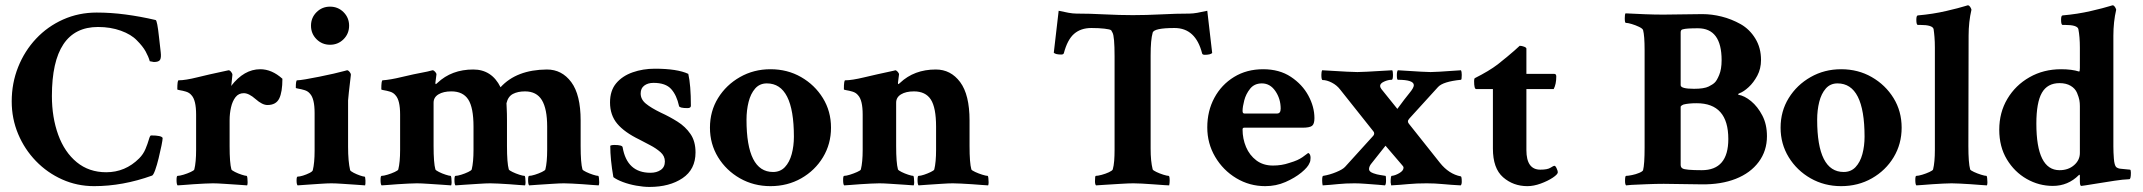

<svg xmlns="http://www.w3.org/2000/svg" viewBox="-20 -699 8124 728"><path d="M336.9 6.8Q272.5 6.8 215.8 -18.6Q159.2 -43.9 116.2 -88.4Q73.2 -132.8 48.8 -190.9Q24.4 -249 24.4 -314.5Q24.4 -383.8 48.8 -444.8Q73.2 -505.9 116.7 -552.2Q160.2 -598.6 219.2 -625Q278.3 -651.4 346.7 -651.4Q400.4 -651.4 456.1 -644Q511.7 -636.7 570.3 -623Q576.2 -621.1 583 -557.6Q586.9 -521.5 589.4 -501Q591.8 -480.5 586.9 -472.2Q582 -463.9 563.5 -463.9L547.9 -466.8Q543 -484.4 532.2 -503.9Q521.5 -523.4 499 -545.9Q477.5 -568.4 438.5 -582.5Q399.4 -596.7 351.6 -596.7Q176.8 -596.7 176.8 -335Q176.8 -253.9 200.7 -188Q224.6 -122.1 271 -84Q317.4 -45.9 382.8 -45.9Q455.1 -45.9 507.8 -98.6Q523.4 -114.3 531.7 -134.3Q540 -154.3 544.4 -169.9Q548.8 -185.5 552.7 -185.5Q592.8 -185.5 596.7 -175.8Q596.7 -168.9 592.3 -147Q587.9 -125 581.5 -99.1Q575.2 -73.2 568.4 -54.2Q561.5 -35.2 556.6 -33.2Q445.3 6.8 336.9 6.8Z M653.3 3.9Q649.4 0 649.4 -16.6Q649.4 -32.2 653.3 -32.2Q661.1 -32.2 675.8 -36.6Q690.4 -41 703.1 -46.9Q715.8 -52.7 716.8 -56.6Q723.6 -84 723.6 -130.9V-264.6Q723.6 -319.3 706.1 -337.9Q698.2 -347.7 685.1 -351.6Q671.9 -355.5 662.1 -356.9Q652.3 -358.4 652.3 -360.4Q652.3 -394.5 657.2 -394.5Q682.6 -394.5 728 -405.8Q773.4 -417 824.2 -427.7L846.7 -432.6Q851.6 -432.6 856.4 -426.3Q861.3 -419.9 861.3 -416Q860.4 -410.2 858.9 -392.6Q857.4 -375 856.4 -373Q905.3 -436.5 966.8 -436.5Q1010.7 -436.5 1050.8 -400.4Q1050.8 -349.6 1038.6 -325.2Q1026.4 -300.8 994.1 -300.8Q974.6 -300.8 949.2 -323.2Q923.8 -345.7 904.3 -345.7Q884.8 -345.7 873 -330.6Q861.3 -315.4 856 -292Q850.6 -268.6 850.6 -243.2V-144.5Q850.6 -81.1 857.4 -56.6Q859.4 -52.7 871.1 -46.9Q882.8 -41 896.5 -36.6Q910.2 -32.2 915 -32.2Q917 -32.2 918 -24.4Q918.9 -16.6 918.9 -7.8Q918.9 1 917 3.9Q909.2 2.9 883.8 1.5Q858.4 0 830.6 -2Q802.7 -3.9 787.1 -3.9Q775.4 -3.9 755.4 -2.9Q735.4 -2 713.9 -0.5Q692.4 1 675.8 2.4Q659.2 3.9 653.3 3.9Z M1108.4 3.9Q1104.5 0 1104.5 -14.6Q1104.5 -29.3 1108.4 -29.3Q1116.2 -29.3 1128.9 -33.2Q1141.6 -37.1 1153.3 -43Q1165 -48.8 1166 -53.7Q1172.9 -81.1 1172.9 -127.9V-270.5Q1172.9 -325.2 1155.3 -343.8Q1147.5 -353.5 1134.3 -357.4Q1121.1 -361.3 1111.3 -362.8Q1101.6 -364.3 1101.6 -366.2Q1101.6 -394.5 1106.4 -394.5Q1115.2 -394.5 1138.7 -398.4Q1162.1 -402.3 1190.9 -408.2Q1219.7 -414.1 1245.6 -419.9Q1271.5 -425.8 1285.2 -429.7L1295.9 -432.6Q1300.8 -432.6 1305.7 -426.3Q1310.5 -419.9 1310.5 -416Q1305.7 -373 1302.7 -348.6Q1299.8 -324.2 1299.8 -318.4V-142.6Q1299.8 -86.9 1307.6 -53.7Q1309.6 -49.8 1320.8 -43.9Q1332 -38.1 1344.7 -33.7Q1357.4 -29.3 1362.3 -29.3Q1365.2 -29.3 1365.7 -14.6Q1366.2 0 1364.3 3.9Q1356.4 2.9 1331.5 1.5Q1306.6 0 1279.3 -2Q1252 -3.9 1236.3 -3.9Q1220.7 -3.9 1193.4 -2Q1166 0 1141.6 1.5Q1117.2 2.9 1108.4 3.9ZM1231.4 -529.3Q1201.2 -529.3 1180.2 -550.3Q1159.2 -571.3 1159.2 -601.6Q1159.2 -631.8 1180.2 -652.8Q1201.2 -673.8 1231.4 -673.8Q1261.7 -673.8 1282.7 -652.8Q1303.7 -631.8 1303.7 -601.6Q1303.7 -571.3 1282.7 -550.3Q1261.7 -529.3 1231.4 -529.3Z M1426.8 3.9Q1422.9 0 1422.9 -16.6Q1422.9 -32.2 1426.8 -32.2Q1434.6 -32.2 1449.2 -36.6Q1463.9 -41 1476.6 -46.9Q1489.3 -52.7 1490.2 -56.6Q1497.1 -84 1497.1 -130.9V-264.6Q1497.1 -319.3 1479.5 -337.9Q1471.7 -347.7 1458.5 -351.6Q1445.3 -355.5 1435.5 -356.9Q1425.8 -358.4 1425.8 -360.4Q1425.8 -394.5 1430.7 -394.5Q1460 -396.5 1502 -406.7Q1543.9 -417 1600.6 -427.7L1620.1 -432.6Q1625 -432.6 1630.4 -426.3Q1635.7 -419.9 1634.8 -416L1630.9 -385.7Q1630.9 -380.9 1631.8 -379.9Q1633.8 -379.9 1638.7 -384.8Q1692.4 -435.5 1774.4 -435.5Q1844.7 -435.5 1877.9 -368.2Q1938.5 -434.6 2053.7 -435.5Q2110.4 -435.5 2146 -387.7Q2181.6 -339.8 2181.6 -242.2V-145.5Q2181.6 -81.1 2188.5 -56.6Q2190.4 -52.7 2202.6 -46.9Q2214.8 -41 2228.5 -36.6Q2242.2 -32.2 2248 -32.2Q2250 -32.2 2251 -24.4Q2252 -16.6 2252 -7.8Q2252 1 2250 3.9Q2244.1 3.9 2227.5 2.4Q2210.9 1 2189.9 -0.5Q2168.9 -2 2149.4 -2.9Q2129.9 -3.9 2118.2 -3.9Q2102.5 -3.9 2074.2 -2Q2045.9 0 2020 1.5Q1994.1 2.9 1986.3 3.9Q1982.4 0 1982.4 -16.6Q1982.4 -32.2 1986.3 -32.2Q1994.1 -32.2 2008.3 -36.6Q2022.5 -41 2034.7 -46.9Q2046.9 -52.7 2047.9 -56.6Q2054.7 -84 2054.7 -130.9V-218.8Q2054.7 -286.1 2034.7 -319.3Q2014.6 -352.5 1970.7 -352.5Q1943.4 -352.5 1924.8 -342.8Q1906.2 -333 1900.4 -307.6Q1900.4 -298.8 1901.4 -284.7Q1902.3 -270.5 1902.3 -242.2V-145.5Q1902.3 -81.1 1909.2 -56.6Q1911.1 -52.7 1923.3 -46.9Q1935.5 -41 1949.2 -36.6Q1962.9 -32.2 1968.8 -32.2Q1970.7 -32.2 1971.7 -24.4Q1972.7 -16.6 1972.7 -7.8Q1972.7 1 1970.7 3.9Q1964.8 3.9 1948.2 2.4Q1931.6 1 1910.6 -0.5Q1889.6 -2 1870.1 -2.9Q1850.6 -3.9 1838.9 -3.9Q1823.2 -3.9 1794.9 -2Q1766.6 0 1740.7 1.5Q1714.8 2.9 1707 3.9Q1703.1 0 1703.1 -16.6Q1703.1 -32.2 1707 -32.2Q1714.8 -32.2 1729 -36.6Q1743.2 -41 1755.4 -46.9Q1767.6 -52.7 1768.6 -56.6Q1775.4 -84 1775.4 -130.9V-218.8Q1775.4 -291 1755.4 -321.8Q1735.4 -352.5 1691.4 -352.5Q1661.1 -352.5 1642.6 -341.3Q1624 -330.1 1624 -309.6V-145.5Q1624 -81.1 1630.9 -56.6Q1632.8 -52.7 1644.5 -46.9Q1656.2 -41 1669.9 -36.6Q1683.6 -32.2 1688.5 -32.2Q1690.4 -32.2 1691.4 -24.4Q1692.4 -16.6 1692.4 -7.8Q1692.4 1 1690.4 3.9Q1682.6 2.9 1657.2 1.5Q1631.8 0 1604 -2Q1576.2 -3.9 1560.5 -3.9Q1548.8 -3.9 1528.8 -2.9Q1508.8 -2 1487.3 -0.5Q1465.8 1 1449.2 2.4Q1432.6 3.9 1426.8 3.9Z M2442.4 9.8Q2419.9 9.8 2392.6 4.9Q2365.2 0 2341.8 -8.8Q2318.4 -17.6 2305.7 -27.3Q2293.9 -94.7 2293.9 -146.5Q2298.8 -149.4 2308.6 -149.4Q2339.8 -149.4 2340.8 -140.6Q2357.4 -43.9 2446.3 -43.9Q2469.7 -43.9 2485.4 -54.7Q2501 -65.4 2501 -86.9Q2501 -107.4 2484.4 -122.1Q2467.8 -136.7 2445.3 -148.4Q2422.9 -160.2 2404.3 -169.9Q2347.7 -197.3 2320.3 -230Q2293 -262.7 2293 -310.5Q2293 -355.5 2316.4 -383.3Q2339.8 -411.1 2378.9 -424.8Q2418 -438.5 2462.9 -438.5Q2547.9 -438.5 2589.8 -418.9Q2599.6 -376 2599.6 -297.9Q2599.6 -289.1 2586.9 -289.1Q2556.6 -289.1 2554.7 -296.9Q2545.9 -337.9 2524.9 -361.3Q2503.9 -384.8 2458 -384.8Q2436.5 -384.8 2422.9 -374.5Q2409.2 -364.3 2409.2 -344.7Q2409.2 -322.3 2428.7 -306.2Q2448.2 -290 2486.3 -271.5Q2518.6 -256.8 2548.8 -237.8Q2579.1 -218.8 2598.1 -190.9Q2617.2 -163.1 2617.2 -121.1Q2617.2 -56.6 2567.9 -23.4Q2518.6 9.8 2442.4 9.8Z M2901.4 6.8Q2837.9 6.8 2785.6 -22.9Q2733.4 -52.7 2702.6 -103Q2671.9 -153.3 2671.9 -214.8Q2671.9 -277.3 2702.6 -327.1Q2733.4 -377 2785.6 -406.7Q2837.9 -436.5 2901.4 -436.5Q2965.8 -436.5 3017.6 -406.7Q3069.3 -377 3100.1 -327.1Q3130.9 -277.3 3130.9 -214.8Q3130.9 -153.3 3100.6 -103Q3070.3 -52.7 3018.1 -22.9Q2965.8 6.8 2901.4 6.8ZM2911.1 -46.9Q2938.5 -46.9 2956.1 -65.4Q2973.6 -84 2981.9 -114.7Q2990.2 -145.5 2990.2 -180.7Q2990.2 -382.8 2887.7 -382.8Q2860.4 -382.8 2843.3 -363.3Q2826.2 -343.8 2818.4 -312.5Q2810.5 -281.2 2810.5 -245.1Q2810.5 -46.9 2911.1 -46.9Z M3180.7 3.9Q3176.8 0 3176.8 -16.6Q3176.8 -32.2 3180.7 -32.2Q3188.5 -32.2 3202.6 -36.6Q3216.8 -41 3230 -46.9Q3243.2 -52.7 3244.1 -56.6Q3251 -84 3251 -130.9V-264.6Q3251 -319.3 3233.4 -337.9Q3225.6 -347.7 3212.4 -351.6Q3199.2 -355.5 3189.5 -356.9Q3179.7 -358.4 3179.7 -360.4Q3179.7 -394.5 3184.6 -394.5Q3210 -394.5 3256.8 -405.8Q3303.7 -417 3363.3 -429.7L3368.2 -430.7Q3369.1 -431.6 3372.1 -431.6L3374 -432.6Q3378.9 -432.6 3384.3 -426.3Q3389.6 -419.9 3388.7 -416L3384.8 -385.7Q3384.8 -380.9 3385.7 -379.9Q3387.7 -379.9 3392.6 -384.8Q3446.3 -435.5 3528.3 -435.5Q3585 -435.5 3620.6 -387.7Q3656.2 -339.8 3656.2 -242.2V-145.5Q3656.2 -81.1 3663.1 -56.6Q3665 -52.7 3677.7 -46.9Q3690.4 -41 3704.6 -36.6Q3718.8 -32.2 3724.6 -32.2Q3726.6 -32.2 3727.5 -24.4Q3728.5 -16.6 3728.5 -7.8Q3728.5 1 3726.6 3.9Q3720.7 3.9 3704.1 2.4Q3687.5 1 3665.5 -0.5Q3643.6 -2 3624 -2.9Q3604.5 -3.9 3592.8 -3.9Q3577.1 -3.9 3549.3 -2Q3521.5 0 3496.1 1.5Q3470.7 2.9 3462.9 3.9Q3459 0 3459 -16.6Q3459 -32.2 3462.9 -32.2Q3470.7 -32.2 3483.9 -36.6Q3497.1 -41 3509.3 -46.9Q3521.5 -52.7 3522.5 -56.6Q3529.3 -84 3529.3 -130.9V-218.8Q3529.3 -291 3509.3 -321.8Q3489.3 -352.5 3445.3 -352.5Q3415 -352.5 3396.5 -341.3Q3377.9 -330.1 3377.9 -309.6V-145.5Q3377.9 -81.1 3384.8 -56.6Q3386.7 -52.7 3398.4 -46.9Q3410.2 -41 3423.8 -36.6Q3437.5 -32.2 3442.4 -32.2Q3444.3 -32.2 3445.3 -24.4Q3446.3 -16.6 3446.3 -7.8Q3446.3 1 3444.3 3.9Q3436.5 2.9 3411.1 1.5Q3385.7 0 3357.9 -2Q3330.1 -3.9 3314.5 -3.9Q3302.7 -3.9 3282.7 -2.9Q3262.7 -2 3241.2 -0.5Q3219.7 1 3203.1 2.4Q3186.5 3.9 3180.7 3.9Z M4135.7 3.9Q4131.8 0 4131.8 -11.7Q4131.8 -32.2 4134.8 -32.2Q4142.6 -32.2 4157.2 -36.1Q4171.9 -40 4184.6 -45.9Q4197.3 -51.8 4199.2 -56.6Q4203.1 -70.3 4204.6 -88.9Q4206.1 -107.4 4206.1 -131.8V-485.4Q4206.1 -561.5 4198.2 -575.2L4193.4 -584Q4189.5 -587.9 4168 -590.3Q4146.5 -592.8 4118.2 -592.8Q4078.1 -592.8 4052.7 -570.8Q4027.3 -548.8 4013.7 -497.1Q4011.7 -492.2 4003.9 -492.2Q3982.4 -492.2 3975.6 -499L3994.1 -658.2Q4015.6 -653.3 4032.2 -650.4Q4048.8 -647.5 4061.5 -647.5Q4111.3 -647.5 4168.5 -644.5Q4225.6 -641.6 4275.4 -641.6Q4325.2 -641.6 4382.8 -644.5Q4440.4 -647.5 4490.2 -647.5Q4502.9 -647.5 4519.5 -650.4Q4536.1 -653.3 4557.6 -658.2L4576.2 -498Q4569.3 -491.2 4547.9 -491.2Q4540 -491.2 4538.1 -496.1Q4513.7 -592.8 4433.6 -592.8Q4355.5 -592.8 4350.6 -575.2Q4346.7 -561.5 4344.7 -540Q4342.8 -518.6 4342.8 -488.3V-135.7Q4342.8 -111.3 4344.7 -91.8Q4346.7 -72.3 4350.6 -56.6Q4352.5 -52.7 4364.7 -46.9Q4377 -41 4391.1 -36.6Q4405.3 -32.2 4411.1 -32.2Q4415 -32.2 4415 -13.7Q4415 -3.9 4413.1 3.9Q4409.2 3.9 4394.5 2.9Q4379.9 2 4354.5 0Q4329.1 -2 4309.6 -2.9Q4290 -3.9 4277.3 -3.9Q4259.8 -3.9 4229.5 -2Q4199.2 0 4172.4 1.5Q4145.5 2.9 4135.7 3.9Z M4777.3 6.8Q4717.8 6.8 4667.5 -23.4Q4617.2 -53.7 4587.4 -104.5Q4557.6 -155.3 4557.6 -215.8Q4557.6 -278.3 4584.5 -328.1Q4611.3 -377.9 4659.2 -407.2Q4707 -436.5 4769.5 -436.5Q4831.1 -436.5 4874.5 -407.7Q4918 -378.9 4940.9 -336.4Q4963.9 -293.9 4963.9 -251Q4963.9 -228.5 4954.6 -221.7Q4945.3 -214.8 4918 -214.8H4697.3Q4691.4 -214.8 4691.4 -208Q4691.4 -172.9 4704.6 -141.6Q4717.8 -110.4 4743.7 -90.8Q4769.5 -71.3 4806.6 -71.3Q4839.8 -71.3 4868.2 -81.1Q4887.7 -86.9 4898.4 -91.8Q4909.2 -96.7 4918.5 -103Q4927.7 -109.4 4940.4 -119.1Q4949.2 -115.2 4949.2 -100.6Q4949.2 -87.9 4945.3 -81.1Q4939.5 -65.4 4914.6 -44.9Q4889.6 -24.4 4854 -8.8Q4818.4 6.8 4777.3 6.8ZM4698.2 -268.6H4822.3Q4835.9 -268.6 4835.9 -287.1Q4835.9 -324.2 4815.9 -353.5Q4795.9 -382.8 4764.6 -382.8Q4736.3 -382.8 4720.2 -362.8Q4704.1 -342.8 4697.8 -318.4Q4691.4 -293.9 4691.4 -278.3Q4691.4 -268.6 4698.2 -268.6Z M4995.1 3.9Q4994.1 0 4993.7 -4.9Q4993.2 -9.8 4993.2 -14.6Q4993.2 -32.2 4997.1 -32.2Q5021.5 -36.1 5046.4 -46.4Q5071.3 -56.6 5080.1 -66.4L5185.5 -182.6Q5190.4 -187.5 5190.4 -193.4Q5190.4 -198.2 5186.5 -202.1L5061.5 -359.4Q5048.8 -376 5029.8 -385.7Q5010.7 -395.5 4995.1 -395.5Q4990.2 -395.5 4990.2 -415Q4990.2 -426.8 4993.2 -432.6Q5053.7 -428.7 5086.9 -427.2Q5120.1 -425.8 5127 -425.8Q5131.8 -425.8 5165 -427.2Q5198.2 -428.7 5258.8 -432.6Q5261.7 -428.7 5261.7 -415Q5261.7 -396.5 5256.8 -396.5Q5243.2 -396.5 5228 -389.6Q5212.9 -382.8 5212.9 -373Q5212.9 -368.2 5217.8 -361.3L5278.3 -286.1Q5307.6 -326.2 5324.2 -346.2Q5340.8 -366.2 5340.8 -376Q5340.8 -396.5 5280.3 -396.5Q5276.4 -396.5 5276.4 -414.1Q5276.4 -428.7 5280.3 -432.6Q5337.9 -428.7 5368.7 -427.2Q5399.4 -425.8 5404.3 -425.8Q5409.2 -425.8 5438.5 -427.2Q5467.8 -428.7 5519.5 -432.6Q5522.5 -426.8 5522.5 -415Q5522.5 -396.5 5519.5 -396.5Q5451.2 -389.6 5432.6 -369.1L5324.2 -250Q5318.4 -243.2 5318.4 -239.3Q5318.4 -233.4 5322.3 -229.5L5439.5 -82Q5473.6 -39.1 5518.6 -30.3Q5522.5 -30.3 5522.5 -9.8Q5522.5 0 5518.6 3.9Q5481.4 2 5450.7 -1Q5419.9 -3.9 5389.6 -3.9Q5350.6 -3.9 5319.8 -1Q5289.1 2 5254.9 3.9L5252.9 -7.8Q5252.9 -32.2 5256.8 -32.2Q5269.5 -33.2 5285.6 -42.5Q5301.8 -51.8 5301.8 -63.5Q5301.8 -67.4 5296.9 -72.3L5233.4 -146.5L5177.7 -76.2Q5170.9 -66.4 5170.9 -57.6Q5170.9 -47.9 5187.5 -42Q5201.2 -37.1 5212.4 -35.6Q5223.6 -34.2 5233.4 -32.2Q5235.4 -32.2 5235.4 -14.6Q5235.4 0 5231.4 3.9Q5226.6 2.9 5205.1 1.5Q5183.6 0 5158.7 -2Q5133.8 -3.9 5116.2 -3.9Q5082 -3.9 5053.7 -1Q5025.4 2 4995.1 3.9Z M5771.5 6.8Q5717.8 6.8 5679.2 -26.9Q5640.6 -60.5 5640.6 -135.7V-361.3H5577.1Q5569.3 -361.3 5569.3 -391.6Q5569.3 -398.4 5571.3 -402.3Q5598.6 -416 5620.6 -429.2Q5642.6 -442.4 5659.2 -455.1Q5702.1 -489.3 5721.7 -506.8Q5741.2 -524.4 5742.2 -525.4Q5750 -525.4 5758.8 -522Q5767.6 -518.6 5767.6 -514.6V-418.9H5873Q5880.9 -418.9 5880.9 -409.2Q5880.9 -379.9 5871.1 -361.3H5767.6V-129.9Q5767.6 -55.7 5820.3 -55.7Q5847.7 -55.7 5858.9 -63Q5870.1 -70.3 5874 -70.3Q5877.9 -70.3 5882.3 -60.5Q5886.7 -50.8 5886.7 -45.9Q5886.7 -38.1 5867.7 -25.4Q5848.6 -12.7 5821.8 -2.9Q5794.9 6.8 5771.5 6.8Z M6145.5 3.9Q6141.6 0 6141.6 -12.7Q6141.6 -32.2 6145.5 -32.2Q6153.3 -32.2 6168 -35.2Q6182.6 -38.1 6195.3 -43.5Q6208 -48.8 6210 -53.7Q6215.8 -76.2 6215.8 -139.6V-508.8Q6215.8 -563.5 6210 -585Q6208 -590.8 6194.8 -597.2Q6181.6 -603.5 6167 -607.9Q6152.3 -612.3 6144.5 -612.3Q6140.6 -612.3 6140.6 -629.9Q6140.6 -645.5 6143.6 -648.4Q6182.6 -646.5 6218.3 -645Q6253.9 -643.6 6287.1 -643.6L6434.6 -645.5Q6470.7 -645.5 6507.8 -636.2Q6544.9 -627 6580.1 -607.4Q6614.3 -587.9 6635.7 -552.7Q6657.2 -517.6 6657.2 -471.7Q6657.2 -438.5 6643.1 -412.1Q6628.9 -385.7 6610.4 -368.7Q6591.8 -351.6 6576.2 -345.7Q6568.4 -342.8 6571.3 -339.8Q6594.7 -335.9 6619.6 -315.4Q6644.5 -294.9 6662.1 -261.2Q6679.7 -227.5 6679.7 -182.6Q6679.7 -127 6648.4 -85Q6617.2 -43 6561.5 -21Q6505.9 1 6431.6 0L6288.1 -2Q6258.8 -2 6223.1 -0.5Q6187.5 1 6166 2ZM6403.3 -362.3Q6441.4 -362.3 6459 -371.1Q6474.6 -378.9 6481.4 -385.7Q6489.3 -392.6 6498.5 -414.6Q6507.8 -436.5 6507.8 -470.7Q6507.8 -591.8 6418 -591.8Q6373 -591.8 6361.3 -587.9Q6352.5 -586.9 6352.5 -576.2V-376Q6352.5 -362.3 6403.3 -362.3ZM6432.6 -53.7Q6533.2 -53.7 6533.2 -171.9Q6533.2 -307.6 6413.1 -307.6Q6382.8 -307.6 6363.3 -302.7Q6352.5 -297.9 6352.5 -293.9V-74.2Q6352.5 -64.5 6359.4 -60.5Q6369.1 -53.7 6432.6 -53.7Z M6960.9 6.8Q6897.5 6.8 6845.2 -22.9Q6793 -52.7 6762.2 -103Q6731.4 -153.3 6731.4 -214.8Q6731.4 -277.3 6762.2 -327.1Q6793 -377 6845.2 -406.7Q6897.5 -436.5 6960.9 -436.5Q7025.4 -436.5 7077.1 -406.7Q7128.9 -377 7159.7 -327.1Q7190.4 -277.3 7190.4 -214.8Q7190.4 -153.3 7160.2 -103Q7129.9 -52.7 7077.6 -22.9Q7025.4 6.8 6960.9 6.8ZM6970.7 -46.9Q6998 -46.9 7015.6 -65.4Q7033.2 -84 7041.5 -114.7Q7049.8 -145.5 7049.8 -180.7Q7049.8 -382.8 6947.3 -382.8Q6919.9 -382.8 6902.8 -363.3Q6885.7 -343.8 6877.9 -312.5Q6870.1 -281.2 6870.1 -245.1Q6870.1 -46.9 6970.7 -46.9Z M7246.1 3.9Q7242.2 0 7242.2 -16.6Q7242.2 -32.2 7246.1 -32.2Q7253.9 -32.2 7268.6 -36.6Q7283.2 -41 7295.9 -46.9Q7308.6 -52.7 7309.6 -56.6Q7316.4 -84 7316.4 -130.9V-518.6Q7316.4 -541 7314.9 -558.6Q7313.5 -576.2 7311.5 -588.9Q7307.6 -604.5 7260.7 -604.5H7252Q7246.1 -604.5 7246.1 -624Q7246.1 -640.6 7252 -640.6Q7308.6 -645.5 7358.9 -657.2Q7409.2 -668.9 7430.7 -675.8L7440.4 -678.7H7442.4Q7446.3 -678.7 7450.2 -672.9Q7454.1 -667 7455.1 -662.1Q7444.3 -616.2 7444.3 -563.5L7443.4 -145.5Q7443.4 -81.1 7450.2 -56.6Q7452.1 -52.7 7464.8 -46.9Q7477.5 -41 7491.7 -36.6Q7505.9 -32.2 7511.7 -32.2Q7513.7 -32.2 7514.6 -24.4Q7515.6 -16.6 7515.6 -7.8Q7515.6 1 7513.7 3.9Q7507.8 3.9 7491.2 2.4Q7474.6 1 7452.6 -0.5Q7430.7 -2 7411.1 -2.9Q7391.6 -3.9 7379.9 -3.9Q7368.2 -3.9 7348.1 -2.9Q7328.1 -2 7306.6 -0.5Q7285.2 1 7268.6 2.4Q7252 3.9 7246.1 3.9Z M7763.7 5.9Q7710.9 5.9 7664.6 -20.5Q7618.2 -46.9 7589.4 -94.7Q7560.5 -142.6 7560.5 -207Q7560.5 -272.5 7591.3 -324.2Q7622.1 -376 7675.3 -406.2Q7728.5 -436.5 7794.9 -436.5Q7835.9 -436.5 7863.3 -427.7Q7866.2 -427.7 7866.2 -441.4V-518.6Q7866.2 -559.6 7860.4 -588.9Q7856.4 -604.5 7809.6 -604.5H7800.8Q7794.9 -604.5 7794.9 -624Q7794.9 -640.6 7800.8 -640.6Q7857.4 -645.5 7907.7 -657.2Q7958 -668.9 7979.5 -675.8L7989.3 -678.7H7991.2Q7995.1 -678.7 7999 -672.9Q8002.9 -667 8003.9 -662.1Q7993.2 -616.2 7993.2 -563.5V-143.6Q7993.2 -122.1 7995.1 -97.2Q7997.1 -72.3 8003.9 -65.4Q8011.7 -59.6 8021.5 -59.1Q8031.2 -58.6 8046.9 -56.6L8056.6 -55.7Q8059.6 -54.7 8059.6 -43.9Q8059.6 -19.5 8053.7 -19.5Q8029.3 -18.6 7997.6 -13.7Q7965.8 -8.8 7935.5 -3.9Q7905.3 1 7886.7 3.9L7872.1 5.9Q7866.2 6.8 7866.2 -10.7V-31.2Q7866.2 -39.1 7862.3 -35.2Q7821.3 5.9 7763.7 5.9ZM7789.1 -53.7Q7822.3 -53.7 7844.2 -72.8Q7866.2 -91.8 7866.2 -119.1V-296.9Q7866.2 -308.6 7864.3 -319.3Q7862.3 -330.1 7855.5 -346.7Q7848.6 -363.3 7831.5 -373.5Q7814.5 -383.8 7789.1 -383.8Q7743.2 -383.8 7722.2 -347.2Q7701.2 -310.5 7701.2 -230.5Q7701.2 -53.7 7789.1 -53.7Z"/></svg>

Font: Crimson Text Bold
Style: Bold
Weight: 700
Designer: Sebastian Kosch
Foundry: Sebastian Kosch
Version: Version 1.10 July 1, 2025